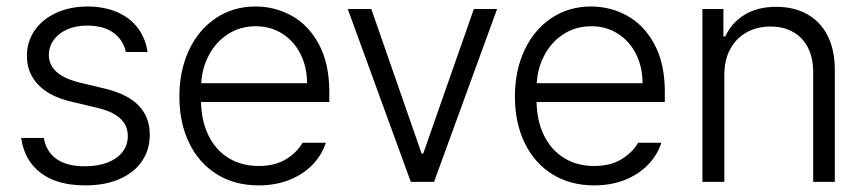

<svg xmlns="http://www.w3.org/2000/svg" viewBox="-20 -558 2652 589"><path d="M247.1 -479.5Q212.9 -479.5 186.3 -467.8Q159.7 -456.1 144.8 -435.5Q129.9 -415 129.9 -389.6Q129.9 -327.6 224.6 -304.7L305.7 -285.2Q439.5 -252 439.5 -144.5Q439.5 -99.1 415.8 -64Q392.1 -28.8 347.4 -9Q302.7 10.7 241.2 10.7Q156.2 10.7 105.7 -26.9Q55.2 -64.5 44.9 -134.8H114.3Q122.1 -91.8 154.1 -69.8Q186 -47.9 240.2 -47.9Q279.8 -47.9 309.6 -59.3Q339.4 -70.8 355.7 -91.8Q372.1 -112.8 372.1 -140.6Q372.1 -205.1 280.3 -226.6L199.2 -246.1Q132.8 -261.2 97.7 -297.6Q62.5 -334 62.5 -386.7Q62.5 -430.2 86.2 -464.6Q109.9 -499 152.6 -518.6Q195.3 -538.1 250 -538.1Q301.3 -537.6 340.6 -520.3Q379.9 -502.9 403.3 -471.4Q426.8 -439.9 432.6 -398.4H366.2Q357.4 -437 327.1 -458.3Q296.9 -479.5 247.1 -479.5Z M530.3 -261.7Q530.3 -341.3 559.8 -404.3Q589.4 -467.3 642.6 -502.7Q695.8 -538.1 763.7 -538.1Q823.7 -538.1 875.5 -509.3Q927.2 -480.5 958.7 -421.4Q990.2 -362.3 990.2 -276.4V-245.1H596.7Q598.1 -185.5 620.1 -141.4Q642.1 -97.2 681.6 -73Q721.2 -48.8 773.4 -48.8Q823.7 -48.8 857.7 -69.8Q891.6 -90.8 908.2 -120.1H979.5Q967.8 -83 939.2 -53.2Q910.6 -23.4 868.2 -6.3Q825.7 10.7 773.4 10.7Q699.7 10.7 644.8 -23.7Q589.8 -58.1 560.1 -119.9Q530.3 -181.6 530.3 -261.7ZM921.9 -302.7Q921.9 -352.1 901.9 -392.1Q881.8 -432.1 845.9 -454.8Q810.1 -477.5 764.6 -477.5Q717.8 -477.5 680.7 -454.1Q643.6 -430.7 621.8 -390.6Q600.1 -350.6 597.2 -302.7Z M1311.5 0H1240.2L1046.9 -530.3H1119.1L1273.4 -86.9H1278.3L1433.6 -530.3H1504.9Z M1559.6 -261.7Q1559.6 -341.3 1589.1 -404.3Q1618.7 -467.3 1671.9 -502.7Q1725.1 -538.1 1793 -538.1Q1853 -538.1 1904.8 -509.3Q1956.5 -480.5 1988 -421.4Q2019.5 -362.3 2019.5 -276.4V-245.1H1626Q1627.4 -185.5 1649.4 -141.4Q1671.4 -97.2 1710.9 -73Q1750.5 -48.8 1802.7 -48.8Q1853 -48.8 1887 -69.8Q1920.9 -90.8 1937.5 -120.1H2008.8Q1997.1 -83 1968.5 -53.2Q1939.9 -23.4 1897.5 -6.3Q1855 10.7 1802.7 10.7Q1729 10.7 1674.1 -23.7Q1619.1 -58.1 1589.4 -119.9Q1559.6 -181.6 1559.6 -261.7ZM1951.2 -302.7Q1951.2 -352.1 1931.2 -392.1Q1911.1 -432.1 1875.2 -454.8Q1839.4 -477.5 1793.9 -477.5Q1747.1 -477.5 1710 -454.1Q1672.9 -430.7 1651.1 -390.6Q1629.4 -350.6 1626.5 -302.7Z M2202.1 0H2134.8V-530.3H2199.2V-446.3H2205.1Q2224.6 -488.8 2264.4 -512.9Q2304.2 -537.1 2361.3 -537.1Q2415.5 -537.1 2456.1 -514.6Q2496.6 -492.2 2518.8 -448.5Q2541 -404.8 2541 -342.8V0H2474.6V-337.9Q2474.6 -380.4 2458.7 -411.6Q2442.9 -442.9 2413.3 -459.7Q2383.8 -476.6 2343.8 -476.6Q2302.7 -476.6 2270.5 -458.7Q2238.3 -440.9 2220.2 -407.5Q2202.1 -374 2202.1 -329.1Z"/></svg>

Font: Pretendard GOV Light
Style: Regular
Weight: 300
Designer: Base glyphs from Inter by Rasmus Andersson; Hangeul glyphs from Noto Sans CJK(Source Han Sans) by Jang Soo-young and Kan
Foundry: Kil Hyung-jin
Version: Version 1.309